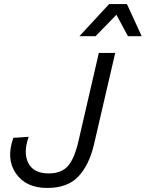

<svg xmlns="http://www.w3.org/2000/svg" viewBox="-20 -922 721 950"><path d="M608 -902 681 -743H613L556 -849L453 -743H373L520 -902ZM214 8Q108 8 58.5 -64Q9 -136 46 -240L122 -245Q94 -167 120 -115.5Q146 -64 221 -64Q284 -64 316.5 -101Q349 -138 369 -227L469 -660H550L445 -207Q421 -105 367.5 -48.5Q314 8 214 8Z"/></svg>

Font: Elaine Sans
Style: Italic
Weight: 400
Italic angle: -13°
Designer: Wei Huang
Foundry: Wei Huang
Version: Version 2.001;December 24, 2019;FontCreator 12.0.0.2547 64-b